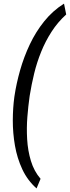

<svg xmlns="http://www.w3.org/2000/svg" viewBox="-20 -823 390 1072"><path d="M60.1 -281.7 61 -287.6Q71.3 -356.9 92.3 -430.9Q113.3 -504.9 146.5 -575.2Q179.7 -645.5 227.1 -704.3Q274.4 -763.2 337.4 -802.7L349.6 -742.2Q302.2 -699.2 268.1 -646.2Q233.9 -593.3 210 -534.2Q186 -475.1 170.9 -413.1Q155.8 -351.1 146 -289.6L145 -282.7Q137.7 -231.9 132.8 -170.4Q127.9 -108.9 131.6 -45.4Q135.3 18.1 152.6 75.4Q169.9 132.8 206.5 175.3L184.1 229Q133.8 184.6 104.7 122.6Q75.7 60.5 63.5 -9.8Q51.3 -80.1 51.5 -150.6Q51.8 -221.2 60.1 -281.7Z"/></svg>

Font: Roboto Condensed
Style: Italic
Weight: 400
Italic angle: -12°
Designer: Christian Robertson
Foundry: Google
Version: Version 3.0